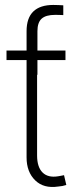

<svg xmlns="http://www.w3.org/2000/svg" viewBox="-20 -750 308 776"><path d="M87.4 -545.9H129.9V-121.6Q129.9 -74.7 152.1 -52.7Q174.3 -30.8 215.3 -37.6Q220.7 -38.6 226.6 -39.6Q232.4 -40.5 238.8 -42L248 -2.4Q241.2 0 232.4 1.7Q223.6 3.4 215.3 3.9Q156.7 12.7 122.1 -21.2Q87.4 -55.2 87.4 -113.8ZM244.6 -545.9V-507.3H6.3V-545.9ZM87.4 -447.8V-624Q87.4 -677.2 114.7 -703.6Q142.1 -730 195.3 -730Q205.1 -730 216.3 -729.5Q227.5 -729 235.8 -728.5V-689Q227.1 -689.5 218 -689.7Q209 -689.9 202.6 -689.9Q165.5 -689.9 148.4 -674.6Q131.3 -659.2 131.3 -624V-447.8Z"/></svg>

Font: Inter ExtraLight
Style: Regular
Weight: 250
Designer: Rasmus Andersson
Foundry: rsms
Version: Version 4.001;git-66647c0bb